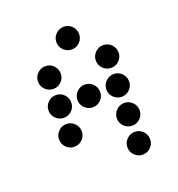

<svg xmlns="http://www.w3.org/2000/svg" viewBox="-121 -768 789 853"><g transform="rotate(-20 273.5 -342.0)"><path d="M327.1 -615.2Q327.1 -592.8 311.5 -577.1Q295.9 -561.5 273.4 -561.5Q251.5 -561.5 235.6 -577.1Q219.7 -592.8 219.7 -615.2Q219.7 -637.2 235.6 -653.1Q251.5 -668.9 273.4 -668.9Q295.9 -668.9 311.5 -653.1Q327.1 -637.2 327.1 -615.2ZM190.4 -478.5Q190.4 -456.1 174.8 -440.4Q159.2 -424.8 136.7 -424.8Q114.7 -424.8 98.9 -440.4Q83 -456.1 83 -478.5Q83 -500.5 98.9 -516.4Q114.7 -532.2 136.7 -532.2Q159.2 -532.2 174.8 -516.4Q190.4 -500.5 190.4 -478.5ZM463.9 -478.5Q463.9 -456.1 448.2 -440.4Q432.6 -424.8 410.2 -424.8Q388.2 -424.8 372.3 -440.4Q356.4 -456.1 356.4 -478.5Q356.4 -500.5 372.3 -516.4Q388.2 -532.2 410.2 -532.2Q432.6 -532.2 448.2 -516.4Q463.9 -500.5 463.9 -478.5ZM190.4 -341.8Q190.4 -319.3 174.8 -303.7Q159.2 -288.1 136.7 -288.1Q114.7 -288.1 98.9 -303.7Q83 -319.3 83 -341.8Q83 -363.8 98.9 -379.6Q114.7 -395.5 136.7 -395.5Q159.2 -395.5 174.8 -379.6Q190.4 -363.8 190.4 -341.8ZM327.1 -341.8Q327.1 -319.3 311.5 -303.7Q295.9 -288.1 273.4 -288.1Q251.5 -288.1 235.6 -303.7Q219.7 -319.3 219.7 -341.8Q219.7 -363.8 235.6 -379.6Q251.5 -395.5 273.4 -395.5Q295.9 -395.5 311.5 -379.6Q327.1 -363.8 327.1 -341.8ZM463.9 -341.8Q463.9 -319.3 448.2 -303.7Q432.6 -288.1 410.2 -288.1Q388.2 -288.1 372.3 -303.7Q356.4 -319.3 356.4 -341.8Q356.4 -363.8 372.3 -379.6Q388.2 -395.5 410.2 -395.5Q432.6 -395.5 448.2 -379.6Q463.9 -363.8 463.9 -341.8ZM190.4 -205.1Q190.4 -182.6 174.8 -167Q159.2 -151.4 136.7 -151.4Q114.7 -151.4 98.9 -167Q83 -182.6 83 -205.1Q83 -227.1 98.9 -242.9Q114.7 -258.8 136.7 -258.8Q159.2 -258.8 174.8 -242.9Q190.4 -227.1 190.4 -205.1ZM463.9 -205.1Q463.9 -182.6 448.2 -167Q432.6 -151.4 410.2 -151.4Q388.2 -151.4 372.3 -167Q356.4 -182.6 356.4 -205.1Q356.4 -227.1 372.3 -242.9Q388.2 -258.8 410.2 -258.8Q432.6 -258.8 448.2 -242.9Q463.9 -227.1 463.9 -205.1ZM463.9 -68.4Q463.9 -45.9 448.2 -30.3Q432.6 -14.6 410.2 -14.6Q388.2 -14.6 372.3 -30.3Q356.4 -45.9 356.4 -68.4Q356.4 -90.3 372.3 -106.2Q388.2 -122.1 410.2 -122.1Q432.6 -122.1 448.2 -106.2Q463.9 -90.3 463.9 -68.4Z"/></g></svg>

Font: DatDot
Style: Regular
Weight: 400
Designer: GGBot
Version: 1.00